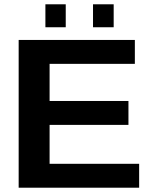

<svg xmlns="http://www.w3.org/2000/svg" viewBox="-20 -874 709 894"><path d="M66.9 0V-688H607.9V-576.7H210.9V-403.8H578.1V-292.5H210.9V-111.3H627.9V0ZM413.1 -747.1V-854H509.3V-747.1ZM191.4 -747.1V-854H286.1V-747.1Z"/></svg>

Font: Liberation Sans
Style: Bold
Weight: 700
Designer: Steve Matteson
Foundry: Ascender Corporation
Version: Version 2.1.5